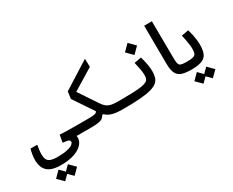

<svg xmlns="http://www.w3.org/2000/svg" viewBox="-142 -1246 2627 2166"><g transform="rotate(-30 1172.0 -162.5)"><path d="M242.7 200.2Q154.8 200.2 105.2 175.3Q55.7 150.4 35.2 106.2Q14.6 62 14.6 4.9Q14.6 -26.4 20.3 -63.5Q25.9 -100.6 36.1 -133.8H123Q117.7 -98.1 113.8 -70.6Q109.9 -43 109.9 -14.2Q109.9 24.4 121.3 50Q132.8 75.7 164.3 88.1Q195.8 100.6 255.9 100.6Q328.6 100.6 377 90.3Q425.3 80.1 449.2 63Q473.1 45.9 473.1 26.4Q473.1 15.1 465.1 8.5Q457 2 437.5 -2.4Q418 -6.8 382.3 -10.3L399.4 -105.5Q429.2 -103.5 462.9 -102.5Q496.6 -101.6 528.8 -101.1Q561 -100.6 585.9 -100.6Q612.3 -100.6 624 -87.6Q635.7 -74.7 635.7 -52.2Q635.7 -27.3 621.6 -12.2Q607.4 2.9 580.1 2.9Q561 2.9 543.5 1Q525.9 -1 514.2 -3.4L525.4 -43.5Q542.5 -32.2 551.3 -15.1Q560.1 2 560.1 24.4Q560.1 71.8 523.4 111.8Q486.8 151.9 416.3 176Q345.7 200.2 242.7 200.2ZM312.5 380.9 236.8 305.7 312.5 229.5 388.2 305.7ZM190.4 380.9 114.7 305.7 190.4 229.5 266.1 305.7Z M1166 2.9Q1107.9 2.9 1066.7 -2.9Q1025.4 -8.8 995.1 -22.5Q964.8 -36.1 940.7 -60.1Q916.5 -84 892.1 -120.1L710 -392.1L722.7 -482.9L1074.2 -704.6L1076.7 -597.7L749.5 -397.9L774.9 -472.7L960.4 -193.8Q981 -162.6 1000.7 -144Q1020.5 -125.5 1043.7 -116.2Q1066.9 -106.9 1097.9 -103.8Q1128.9 -100.6 1171.9 -100.6Q1185.5 -100.6 1192.1 -87.4Q1198.7 -74.2 1198.7 -58.6Q1198.7 -22.5 1188 -9.8Q1177.2 2.9 1166 2.9ZM580.1 2.9 585.9 -100.6H753.4Q811.5 -100.6 838.9 -103.8Q866.2 -106.9 876.5 -117.7Q886.7 -128.4 893.1 -150.4L969.7 -141.1L955.1 -59.1H926.3Q916.5 -37.1 897.7 -23.4Q878.9 -9.8 843.8 -3.4Q808.6 2.9 749 2.9Z M1166 2.9Q1156.7 2.9 1153.3 -11.5Q1149.9 -25.9 1149.9 -52.7Q1149.9 -78.6 1156.7 -89.6Q1163.6 -100.6 1171.9 -100.6Q1277.8 -100.6 1348.6 -103.3Q1419.4 -106 1462.6 -112.8Q1505.9 -119.6 1528.1 -131.8Q1550.3 -144 1557.6 -162.6Q1564.9 -181.2 1564.9 -208Q1564.9 -244.1 1556.6 -288.6Q1548.3 -333 1536.1 -383.8L1628.4 -400.9Q1645 -343.8 1653.8 -294.7Q1662.6 -245.6 1662.6 -203.6Q1662.6 -157.7 1651.9 -123Q1641.1 -88.4 1611.6 -64.5Q1582 -40.5 1526.9 -25.6Q1471.7 -10.7 1383.3 -3.9Q1294.9 2.9 1166 2.9ZM1579.6 -461.9 1501 -540.5 1579.6 -619.6 1658.2 -540.5Z M2057.6 2.9Q1985.4 2.9 1938 -10.7Q1890.6 -24.4 1867.2 -65.4Q1843.8 -106.4 1842.8 -188.5L1838.9 -693.4H1939.5L1943.4 -220.2Q1943.8 -177.7 1947.3 -153.6Q1950.7 -129.4 1962.2 -118.2Q1973.6 -106.9 1997.8 -103.8Q2022 -100.6 2063.5 -100.6Q2074.7 -100.6 2080.1 -88.9Q2085.4 -77.1 2085.4 -59.1Q2085.4 -23.4 2077.9 -10.3Q2070.3 2.9 2057.6 2.9Z M2057.6 2.9 2063.5 -100.6Q2114.3 -100.6 2139.2 -108.6Q2164.1 -116.7 2172.1 -137.7Q2180.2 -158.7 2180.2 -198.2Q2180.2 -222.7 2176.3 -252.7Q2172.4 -282.7 2166 -316.4Q2159.7 -350.1 2151.4 -383.8L2243.7 -400.9Q2254.9 -362.8 2262.5 -325.9Q2270 -289.1 2273.9 -255.6Q2277.8 -222.2 2277.8 -193.8Q2277.8 -122.1 2259 -78.9Q2240.2 -35.6 2192.4 -16.4Q2144.5 2.9 2057.6 2.9ZM2214.4 207.5 2138.7 132.3 2214.4 56.2 2290 132.3ZM2092.3 207.5 2016.6 132.3 2092.3 56.2 2168 132.3Z"/></g></svg>

Font: Cascadia Code
Style: Regular
Weight: 400
Monospace: yes
Designer: Aaron Bell
Foundry: Saja Typeworks
Version: Version 2106.017